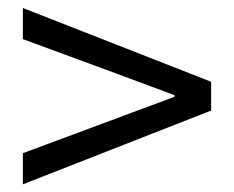

<svg xmlns="http://www.w3.org/2000/svg" viewBox="-20 -615 595 488"><path d="M38.1 -146.5V-225.6Q316.4 -329.1 423.8 -369.1V-373Q314.5 -414.1 38.1 -515.6V-594.7L516.6 -407.2V-334Z"/></svg>

Font: GenYoGothic TW TTF Regular
Style: Regular
Weight: 400
Version: Version 1.300